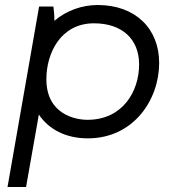

<svg xmlns="http://www.w3.org/2000/svg" viewBox="-20 -546 710 766"><path d="M10 200H84L135 -89C174 -30 243 6 330 6C513 6 615 -148 615 -295C615 -432 520 -526 370 -526C309 -526 246 -505 197 -463C197 -485 195 -508 193 -520H136ZM329 -68C279 -68 165 -91 165 -230C165 -334 222 -453 355 -453C466 -453 535 -391 535 -289C535 -181 469 -68 329 -68Z"/></svg>

Font: Fixel Display
Style: Italic
Weight: 400
Italic angle: -10°
Designer: AlfaBravo + MacPaw
Foundry: Kyrylo Tkachov, Marchela Mozhyna, Serhii Makarenko, Maria Weinstein, Zakhar Kryvoshyya
Version: Version 1.210;Glyphs 3.2 (3217)